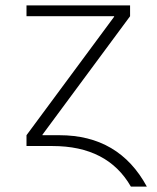

<svg xmlns="http://www.w3.org/2000/svg" viewBox="-20 -540 580 710"><path d="M200 -40Q420 -40 523 150H464Q378 0 174 0H78V-40L402 -478V-480H78V-520H461V-480L137 -42V-40Z"/></svg>

Font: Mplus 1p Light
Style: Regular
Weight: 300
Version: Version 1.061